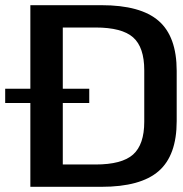

<svg xmlns="http://www.w3.org/2000/svg" viewBox="-39 -720 705 740"><path d="M78 -700H352Q503 -700 572.5 -639.5Q642 -579 642 -447V-253Q642 -121 572.5 -60.5Q503 0 352 0H78ZM176 -86H329Q431 -86 474 -124.5Q517 -163 517 -251V-449Q517 -538 474 -576Q431 -614 329 -614H176L203 -679V-20ZM305 -378V-323H-19V-378Z"/></svg>

Font: Pathway Extreme 28pt SemiBold
Style: Regular
Weight: 600
Designer: Eduardo Rodriguez Tunni
Foundry: Eduardo Rodriguez Tunni
Version: Version 1.001;gftools[0.9.26]